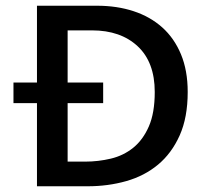

<svg xmlns="http://www.w3.org/2000/svg" viewBox="-20 -650 718 670"><path d="M319 -630Q388 -630 446 -611Q504 -592 546 -554.5Q588 -517 611.5 -460.5Q635 -404 635 -329Q635 -240 607 -177.5Q579 -115 531.5 -75.5Q484 -36 420.5 -18Q357 0 286 0H109V-290H27V-362H109V-630ZM340 -362V-290H216V-86H277Q323 -86 367 -96.5Q411 -107 445 -134.5Q479 -162 499.5 -209Q520 -256 520 -329Q520 -433 460.5 -488.5Q401 -544 301 -544H216V-362Z"/></svg>

Font: Mukta Medium
Style: Regular
Weight: 500
Designer: Girish Dalvi and Yashodeep Gholap
Foundry: Ek Type
Version: Version 2.538;PS 1.002;hotconv 16.6.51;makeotf.lib2.5.65220;